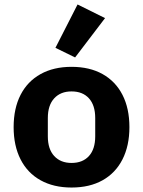

<svg xmlns="http://www.w3.org/2000/svg" viewBox="-20 -827 640 859"><path d="M300 12Q220 12 161.5 -20.5Q103 -53 72 -114Q41 -175 41 -258Q41 -342 72 -402.5Q103 -463 161.5 -495.5Q220 -528 300 -528Q381 -528 439 -495.5Q497 -463 528 -402.5Q559 -342 559 -258Q559 -175 528 -114Q497 -53 439 -20.5Q381 12 300 12ZM300 -98Q350 -98 378 -129Q406 -160 406 -217V-299Q406 -356 378 -387Q350 -418 300 -418Q251 -418 222.5 -387Q194 -356 194 -299V-217Q194 -160 222.5 -129Q251 -98 300 -98ZM316 -570 228 -613 327 -807 450 -746Z"/></svg>

Font: Lilex
Style: Regular
Weight: 400
Monospace: yes
Designer: Mike Abbink, Paul van der Laan, Pieter van Rosmalen, Mikhael Khrustik
Foundry: Mikhael Khrustik
Version: Version 2.510